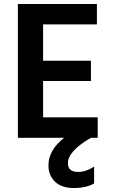

<svg xmlns="http://www.w3.org/2000/svg" viewBox="-20 -694 568 967"><path d="M454 230Q413 253 351.5 253Q290 253 257 221Q224 189 224 139Q224 62 303 0H70V-674H468V-571H197V-388H438V-286H197V-103H472V0H438Q322 67 322 128Q322 172 374 172Q413 172 454 145Z"/></svg>

Font: Hind Kochi SemiBold
Style: Regular
Weight: 600
Designer: Dhruvi Tolia
Foundry: Indian Type Foundry
Version: Version 0.702;PS 1.0;hotconv 1.0.81;makeotf.lib2.5.63406